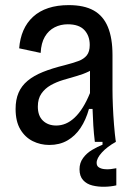

<svg xmlns="http://www.w3.org/2000/svg" viewBox="-20 -555 527 751"><path d="M173 12Q138 12 108 -3Q78 -18 59.5 -49Q41 -80 41 -129Q41 -165 52.5 -192Q64 -219 88 -239Q112 -259 148 -273.5Q184 -288 233 -300Q264 -308 286 -316Q308 -324 319.5 -338.5Q331 -353 331 -379Q331 -415 310 -437.5Q289 -460 245 -460Q217 -460 193.5 -448Q170 -436 155.5 -411.5Q141 -387 139 -348L55 -366Q58 -405 71.5 -436Q85 -467 109.5 -489.5Q134 -512 169 -523.5Q204 -535 249 -535Q309 -535 346.5 -514Q384 -493 402 -449.5Q420 -406 420 -340V-206Q420 -177 421.5 -140.5Q423 -104 426 -67Q429 -30 433 0H351Q347 -32 345 -64.5Q343 -97 342 -129H328Q316 -86 295 -54.5Q274 -23 243.5 -5.5Q213 12 173 12ZM200 -64Q219 -64 237 -71.5Q255 -79 272 -95Q289 -111 304 -135Q319 -159 332 -191V-299L360 -302Q349 -286 327.5 -275.5Q306 -265 279.5 -257.5Q253 -250 226.5 -242Q200 -234 178 -221.5Q156 -209 142 -189Q128 -169 128 -138Q128 -102 148 -83Q168 -64 200 -64ZM435 170Q414 175 389 175.5Q364 176 341.5 170.5Q319 165 305 149.5Q291 134 291 107Q291 82 305 63Q319 44 340 31.5Q361 19 381 11V-5H433V0Q399 19 378.5 41.5Q358 64 358 82Q358 94 366.5 99.5Q375 105 387.5 106.5Q400 108 413 106.5Q426 105 435 103Z"/></svg>

Font: Bricolage Grotesque SemiCondensed
Style: Regular
Weight: 400
Width: 4
Designer: Mathieu Triay
Foundry: Atelier Triay
Version: Version 1.001;gftools[0.9.33.dev8+g029e19f]